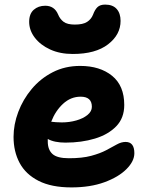

<svg xmlns="http://www.w3.org/2000/svg" viewBox="-20 -806 640 836"><path d="M291 10Q204 10 148 -18.5Q92 -47 65.5 -96.5Q39 -146 39 -210Q39 -264 59.5 -318.5Q80 -373 118 -418.5Q156 -464 209.5 -491.5Q263 -519 329 -519Q415 -519 468 -476Q521 -433 521 -349Q521 -292 486 -256Q451 -220 393 -202.5Q335 -185 265 -185Q241 -185 221.5 -189Q202 -193 188 -201Q188 -195 188 -190Q188 -154 208.5 -135.5Q229 -117 280 -117Q338 -117 377 -127.5Q416 -138 442.5 -152Q469 -166 488.5 -177Q508 -188 527 -188Q565 -188 565 -139Q565 -104 530.5 -69.5Q496 -35 434.5 -12.5Q373 10 291 10ZM331 -385Q288 -385 254.5 -354Q221 -323 203 -276Q212 -275 223 -274Q234 -273 249 -273Q282 -273 312 -281.5Q342 -290 361 -305.5Q380 -321 380 -341Q380 -385 331 -385ZM297 -571Q241 -571 198.5 -590.5Q156 -610 131.5 -642Q107 -674 107 -711Q107 -746 127 -763.5Q147 -781 177 -781Q217 -781 233 -743Q241 -723 257 -711Q273 -699 306 -699Q341 -699 359 -710.5Q377 -722 385 -742Q393 -764 404.5 -775Q416 -786 438 -786Q471 -786 488 -767Q505 -748 505 -715Q505 -655 450.5 -613Q396 -571 297 -571Z"/></svg>

Font: Shantell Sans Normal
Style: Bold
Weight: 700
Designer: Stephen Nixon, Anya Danilova, Shantell Martin
Foundry: Arrow Type
Version: Version 1.009;[a7da0bfa3]